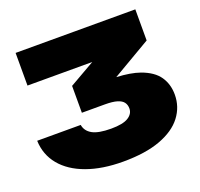

<svg xmlns="http://www.w3.org/2000/svg" viewBox="-132 -897 1106 1061"><g transform="rotate(-20 421.5 -366.0)"><path d="M64 -750H768V-567L541 -434Q624 -430 678 -411Q750 -385 781 -339.5Q812 -294 812 -233Q812 -161 768.5 -104Q725 -47 637.5 -14.5Q550 18 418 18Q296 18 205 -15Q114 -48 63.5 -109Q13 -170 10 -253H266Q272 -216 307.5 -196Q343 -176 418 -176Q487 -176 518.5 -195.5Q550 -215 550 -247Q550 -268 539 -283Q528 -298 502 -306Q476 -314 430 -314H295V-472L445 -558H64Z"/></g></svg>

Font: Bounded
Style: Regular
Weight: 900
Designer: Vlad Churkin
Version: Version 1.0